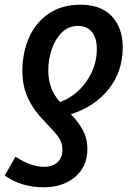

<svg xmlns="http://www.w3.org/2000/svg" viewBox="-47 -571 569 815"><path d="M474 -371Q474 -268 415 -193.5Q356 -119 254 -86Q288 -51 306 -16Q324 19 324 61Q324 135 272.5 179.5Q221 224 138 224Q44 224 -27 174L19 94Q83 137 140 137Q177 137 197.5 117.5Q218 98 218 65Q218 34 201 10.5Q184 -13 141 -57Q95 -104 71.5 -155Q48 -206 48 -269Q48 -348 76.5 -412Q105 -476 160.5 -513.5Q216 -551 294 -551Q382 -551 428 -501.5Q474 -452 474 -371ZM158 -273Q158 -191 208 -138Q275 -162 319.5 -225Q364 -288 364 -363Q364 -409 343.5 -435Q323 -461 284 -461Q244 -461 215.5 -433Q187 -405 172.5 -361.5Q158 -318 158 -273Z"/></svg>

Font: Noto Sans UI NarrowMedium
Style: Italic
Weight: 500
Width: 4
Italic angle: -12°
Designer: Monotype Design Team
Foundry: Monotype Imaging Inc.
Version: Version 1.001